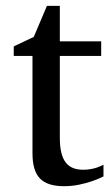

<svg xmlns="http://www.w3.org/2000/svg" viewBox="-20 -623 380 655"><path d="M333 -21Q314.5 -11.7 292.5 -4.4Q273.9 2 249.5 7.1Q225.1 12.2 198.2 12.2Q141.6 12.2 116.2 -14.2Q90.8 -40.5 90.8 -100.1V-432.1H26.9V-464.8L95.2 -497.1L140.1 -603H184.1V-481.9H325.2V-432.1H184.1V-152.8Q184.1 -123 189.2 -102.3Q194.3 -81.5 204.3 -68.6Q214.4 -55.7 229.2 -49.8Q244.1 -43.9 264.2 -43.9Q278.8 -43.9 291.3 -46.4Q303.7 -48.8 313 -52.2Q323.7 -56.2 333 -61Z"/></svg>

Font: BabelStone Ogham Pictish
Style: Italic
Weight: 400
Italic angle: -30°
Designer: Andrew West
Foundry: BabelStone
Version: Version 1.02 March 14, 2022